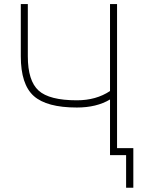

<svg xmlns="http://www.w3.org/2000/svg" viewBox="-20 -752 713 933"><path d="M115.2 -478.5Q115.2 -359.4 167.5 -312Q219.7 -264.6 353.5 -264.6Q447.3 -264.6 514.6 -309.6V-732.4H548.8V-32.2H627.9V160.2H592.8V2H541H532.2H514.6V-268.6Q449.2 -229.5 353.5 -229.5Q207 -229.5 144 -285.6Q81.1 -341.8 81.1 -478.5V-732.4H115.2Z"/></svg>

Font: Gen Shin Gothic ExtraLight
Style: Regular
Weight: 100
Designer: [Source Han Sans]
Ryoko NISHIZUKA  (kana & ideographs); Paul D. Hunt (Latin, Greek & Cyrillic); Wenlong ZHANG  (bopomofo
Version: Version 1.002.20150607